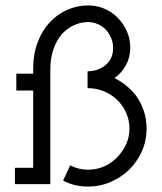

<svg xmlns="http://www.w3.org/2000/svg" viewBox="-20 -677 594 706"><path d="M455 -53Q426 -25 387 -8Q348 9 304 9Q279 9 255.5 3.5Q232 -2 212 -13L238 -69Q254 -61 270 -57Q286 -53 304 -53Q335 -53 362.5 -65Q390 -77 410 -98Q431 -119 443.5 -146Q456 -173 456 -204Q456 -235 444 -262Q432 -289 411 -309.5Q390 -330 361.5 -341.5Q333 -353 302 -353V-415Q341 -415 368.5 -438Q396 -461 396 -501Q396 -521 388 -539Q380 -557 367 -570Q355 -582 338 -589Q321 -596 303 -596Q273 -595 249 -583Q225 -571 206 -550Q187 -527 176 -494.5Q165 -462 165 -421V0H35V-60H102V-344H40V-406H102V-424Q102 -478 118.5 -521.5Q135 -565 163 -595Q191 -625 227.5 -641Q264 -657 304 -657Q336 -657 364 -645Q392 -633 413 -611.5Q434 -590 446.5 -562Q459 -534 459 -502Q459 -466 443 -437Q427 -408 401 -390Q423 -379 442.5 -363.5Q462 -348 478 -328Q497 -303 508 -271.5Q519 -240 519 -204Q519 -160 502 -121.5Q485 -83 455 -53Z"/></svg>

Font: Josefin Slab SemiBold
Style: Regular
Weight: 600
Designer: Santiago Orozco
Foundry: Typemade
Version: Version 2.000